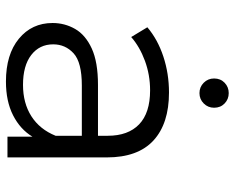

<svg xmlns="http://www.w3.org/2000/svg" viewBox="-90 -676 771 630"><g transform="rotate(90 295.0 -360.5)"><path d="M428 0V-82Q404 -42 358 -18.5Q312 5 247 5Q158 5 106.5 -37.5Q55 -80 55 -148Q55 -188 74.5 -222Q94 -256 138.5 -276.5Q183 -297 258 -297H425V-329Q425 -396 387.5 -432Q350 -468 276 -468Q225 -468 179 -451Q133 -434 101 -406L69 -459Q109 -493 165 -511.5Q221 -530 283 -530Q385 -530 440.5 -479Q496 -428 496 -326V0ZM425 -158V-244H260Q184 -244 154.5 -217Q125 -190 125 -150Q125 -105 160 -78Q195 -51 258 -51Q318 -51 361 -78.5Q404 -106 425 -158ZM285 -630Q265 -630 251 -644Q237 -658 237 -678Q237 -699 251 -712.5Q265 -726 285 -726Q305 -726 319 -712.5Q333 -699 333 -678Q333 -658 319 -644Q305 -630 285 -630Z"/></g></svg>

Font: Montserrat
Style: Regular
Weight: 400
Designer: Julieta Ulanovsky
Foundry: Julieta Ulanovsky
Version: Version 9.000; ttfautohint (v1.8.4.7-5d5b)